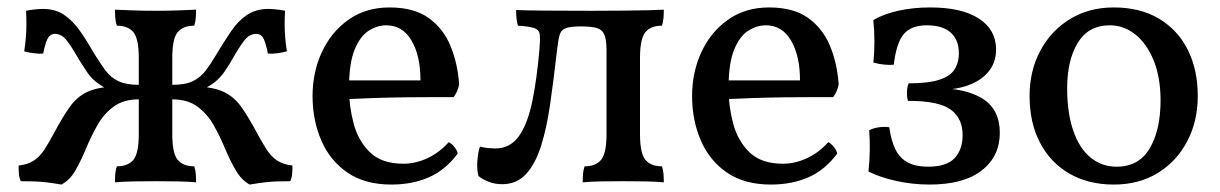

<svg xmlns="http://www.w3.org/2000/svg" viewBox="-20 -487 3279 516"><path d="M651 9Q629 -3 613.5 -29.5Q598 -56 584.5 -88.5Q571 -121 554 -151Q537 -181 510.5 -200.5Q484 -220 443 -220V-259Q478 -259 498.5 -269Q519 -279 533 -297.5Q547 -316 561 -340Q582 -375 601 -403Q620 -431 644 -447Q668 -463 701 -463Q711 -463 724 -461.5Q737 -460 746 -458Q745 -442 745 -423.5Q745 -405 746.5 -386Q748 -367 751 -349Q741 -346 725.5 -344Q710 -342 700 -343Q693 -377 686.5 -386.5Q680 -396 669 -396Q650 -396 636 -377.5Q622 -359 605 -329Q593 -308 582 -292.5Q571 -277 555.5 -265Q540 -253 513 -241L504 -255Q555 -253 582.5 -239.5Q610 -226 629 -199Q648 -172 671 -129Q685 -103 697 -84.5Q709 -66 725 -55.5Q741 -45 766 -42Q766 -29 765 -18.5Q764 -8 760 0Q741 0 725 0.5Q709 1 692 3Q675 5 651 9ZM145 9Q122 5 104.5 3Q87 1 71 0.5Q55 0 36 0Q32 -8 31 -18.5Q30 -29 30 -42Q55 -45 71 -55.5Q87 -66 99 -84.5Q111 -103 125 -129Q148 -172 167 -199Q186 -226 213.5 -239.5Q241 -253 292 -255L283 -241Q256 -253 240.5 -265Q225 -277 214.5 -292.5Q204 -308 191 -329Q174 -359 160 -377.5Q146 -396 127 -396Q117 -396 110 -386.5Q103 -377 96 -343Q86 -342 70.5 -344Q55 -346 45 -349Q48 -367 49.5 -386Q51 -405 51 -423.5Q51 -442 50 -458Q59 -460 72 -461.5Q85 -463 95 -463Q129 -463 152.5 -447Q176 -431 195.5 -403Q215 -375 235 -340Q250 -316 263.5 -297.5Q277 -279 298 -269Q319 -259 353 -259V-220Q312 -220 285.5 -200.5Q259 -181 242 -151Q225 -121 211.5 -88.5Q198 -56 183 -29.5Q168 -3 145 9ZM289 3Q289 -11 290 -21Q291 -31 294 -40Q324 -40 338.5 -57.5Q353 -75 353 -127V-331Q353 -383 338.5 -400.5Q324 -418 294 -418Q291 -427 290 -437.5Q289 -448 289 -461Q311 -460 339 -459Q367 -458 398 -458Q429 -458 457 -459Q485 -460 507 -461Q507 -448 506 -437.5Q505 -427 502 -418Q472 -418 457.5 -400.5Q443 -383 443 -331V-127Q443 -75 457.5 -57.5Q472 -40 502 -40Q505 -31 506 -21Q507 -11 507 3Q485 1 457 0.5Q429 0 398 0Q367 0 339 0.5Q311 1 289 3Z M1032 9Q961 9 914 -23Q867 -55 843.5 -109.5Q820 -164 820 -229Q820 -293 845 -347Q870 -401 916.5 -434Q963 -467 1027 -467Q1092 -467 1131.5 -439Q1171 -411 1190.5 -364Q1210 -317 1214 -260Q1210 -240 1199 -226Q1182 -226 1148 -226Q1114 -226 1071 -225.5Q1028 -225 983 -223.5Q938 -222 898 -220V-271H1110Q1110 -337 1086 -378Q1062 -419 1018 -419Q994 -419 971 -404.5Q948 -390 933 -353.5Q918 -317 918 -250Q918 -201 930.5 -154.5Q943 -108 974.5 -77.5Q1006 -47 1064 -47Q1097 -47 1129 -62Q1161 -77 1186 -105Q1194 -101 1201.5 -91.5Q1209 -82 1210 -74Q1176 -29 1131.5 -10Q1087 9 1032 9Z M1330 8Q1309 8 1292 1Q1275 -6 1266 -14Q1261 -31 1263 -55.5Q1265 -80 1270 -93Q1281 -90 1293 -89Q1305 -88 1311 -88Q1351 -88 1374.5 -121Q1398 -154 1410.5 -214.5Q1423 -275 1430 -357Q1432 -382 1430.5 -394.5Q1429 -407 1416 -411.5Q1403 -416 1372 -418Q1369 -427 1368 -438.5Q1367 -450 1367 -460Q1393 -459 1440.5 -458.5Q1488 -458 1570 -458Q1624 -458 1660.5 -458.5Q1697 -459 1722 -459.5Q1747 -460 1764 -461Q1764 -448 1763 -437.5Q1762 -427 1759 -418Q1729 -418 1714.5 -400.5Q1700 -383 1700 -331V-127Q1700 -75 1714.5 -57.5Q1729 -40 1759 -40Q1762 -31 1763 -21Q1764 -11 1764 3Q1742 1 1714 0.5Q1686 0 1655 0Q1624 0 1596 0.5Q1568 1 1546 3Q1546 -11 1547 -21Q1548 -31 1551 -40Q1581 -40 1595.5 -57.5Q1610 -75 1610 -127V-352Q1610 -379 1604.5 -393Q1599 -407 1584.5 -411.5Q1570 -416 1542 -416Q1514 -416 1501 -411.5Q1488 -407 1484 -393Q1480 -379 1477 -352Q1468 -273 1458.5 -207Q1449 -141 1433.5 -93Q1418 -45 1393 -18.5Q1368 8 1330 8Z M2052 9Q1981 9 1934 -23Q1887 -55 1863.5 -109.5Q1840 -164 1840 -229Q1840 -293 1865 -347Q1890 -401 1936.5 -434Q1983 -467 2047 -467Q2112 -467 2151.5 -439Q2191 -411 2210.5 -364Q2230 -317 2234 -260Q2230 -240 2219 -226Q2202 -226 2168 -226Q2134 -226 2091 -225.5Q2048 -225 2003 -223.5Q1958 -222 1918 -220V-271H2130Q2130 -337 2106 -378Q2082 -419 2038 -419Q2014 -419 1991 -404.5Q1968 -390 1953 -353.5Q1938 -317 1938 -250Q1938 -201 1950.5 -154.5Q1963 -108 1994.5 -77.5Q2026 -47 2084 -47Q2117 -47 2149 -62Q2181 -77 2206 -105Q2214 -101 2221.5 -91.5Q2229 -82 2230 -74Q2196 -29 2151.5 -10Q2107 9 2052 9Z M2478 9Q2433 9 2389.5 -0.5Q2346 -10 2314 -26Q2317 -54 2317.5 -81.5Q2318 -109 2316 -137Q2328 -143 2342.5 -145Q2357 -147 2370 -145Q2375 -108 2387 -84.5Q2399 -61 2420.5 -50Q2442 -39 2474 -39Q2524 -39 2545.5 -62Q2567 -85 2567 -124Q2567 -169 2535 -192.5Q2503 -216 2420 -216Q2417 -227 2417.5 -240.5Q2418 -254 2422 -263Q2476 -263 2505.5 -273Q2535 -283 2546 -301.5Q2557 -320 2557 -343Q2557 -380 2535 -399.5Q2513 -419 2471 -419Q2429 -419 2409 -395.5Q2389 -372 2382 -313Q2369 -312 2355 -313.5Q2341 -315 2327 -319Q2330 -345 2330 -375Q2330 -405 2327 -433Q2356 -450 2395.5 -458.5Q2435 -467 2480 -467Q2565 -467 2611 -437Q2657 -407 2657 -354Q2657 -304 2615 -274.5Q2573 -245 2497 -245V-250Q2577 -250 2622 -221Q2667 -192 2667 -130Q2667 -67 2618.5 -29Q2570 9 2478 9Z M2973 9Q2905 9 2854 -20.5Q2803 -50 2775 -103.5Q2747 -157 2747 -229Q2747 -297 2776 -351Q2805 -405 2856 -436Q2907 -467 2973 -467Q3044 -467 3094.5 -437Q3145 -407 3172 -353.5Q3199 -300 3199 -229Q3199 -161 3170.5 -107Q3142 -53 3091.5 -22Q3041 9 2973 9ZM2981 -39Q3041 -39 3070 -88.5Q3099 -138 3099 -217Q3099 -279 3080.5 -324.5Q3062 -370 3031 -394.5Q3000 -419 2963 -419Q2905 -419 2876.5 -372Q2848 -325 2848 -250Q2848 -183 2864.5 -135.5Q2881 -88 2911 -63.5Q2941 -39 2981 -39Z"/></svg>

Font: Vollkorn
Style: Regular
Weight: 400
Designer: Friedrich Althausen
Foundry: Friedrich Althausen
Version: Version 5.001